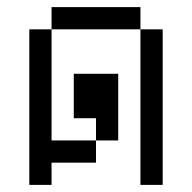

<svg xmlns="http://www.w3.org/2000/svg" viewBox="-20 -520 540 540"><path d="M375 -437.5H125V-500H375ZM62.5 -437.5H125V-125H250V-62.5H125V0H62.5ZM187.5 -312.5H312.5V-125H250V-187.5H187.5ZM375 -437.5H437.5V0H375Z"/></svg>

Font: 寒蝉点阵体 16px
Style: Regular
Weight: 400
Designer: Designed by Warren2060
Foundry: ChillType
Version: Version 1.000